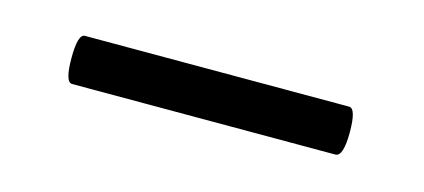

<svg xmlns="http://www.w3.org/2000/svg" viewBox="-24 -368 453 205"><g transform="rotate(15 202.0 -265.5)"><path d="M46.9 -266.1Q46.9 -292.5 54.7 -292.5H346.7Q354.5 -292.5 354.5 -266.1Q354.5 -239.3 345.7 -239.3H54.7Q46.9 -239.3 46.9 -266.1Z"/></g></svg>

Font: JuniusX Light
Style: Regular
Weight: 300
Designer: Peter S. Baker
Foundry: Briery Creek Software
Version: Version 1.008